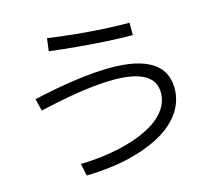

<svg xmlns="http://www.w3.org/2000/svg" viewBox="-113 -912 1226 1097"><g transform="rotate(-15 500.0 -363.5)"><path d="M254 -27Q379 -31 479.5 -53Q580 -75 652 -111Q724 -147 762.5 -196Q801 -245 801 -303Q801 -444 557 -444Q504 -444 440 -437.5Q376 -431 296.5 -417Q217 -403 117 -380L99 -452Q236 -483 352.5 -499Q469 -515 558 -515Q719 -515 801 -463Q883 -411 883 -307Q883 -231 840 -167.5Q797 -104 716 -58Q635 -12 522 15Q409 42 269 45ZM731 -662Q664 -662 581.5 -666.5Q499 -671 411.5 -679Q324 -687 243 -697L253 -772Q327 -761 411 -752.5Q495 -744 578 -739.5Q661 -735 731 -735Z"/></g></svg>

Font: M PLUS 1 Code
Style: Regular
Weight: 400
Designer: Coji Morishita
Foundry: UNDERFOREST DESIGN
Version: Version 1.005